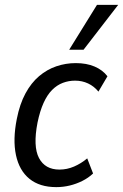

<svg xmlns="http://www.w3.org/2000/svg" viewBox="-20 -759 505 788"><path d="M211 9Q143 9 101 -25Q59 -59 45.5 -122.5Q32 -186 49 -271Q61 -332 84.5 -375.5Q108 -419 140.5 -446.5Q173 -474 211.5 -487Q250 -500 291 -500Q335 -500 368 -486Q401 -472 421 -446L384 -383Q366 -405 341.5 -416.5Q317 -428 288 -428Q262 -428 238 -419Q214 -410 194 -390Q174 -370 159 -337Q144 -304 134 -256Q115 -158 140 -110.5Q165 -63 224 -63Q255 -63 284 -75.5Q313 -88 338 -109L362 -47Q343 -29 318 -16.5Q293 -4 266 2.5Q239 9 211 9ZM264 -555 378 -739H465L323 -555Z"/></svg>

Font: Nunito Sans 10pt Condensed Medium
Style: Italic
Weight: 500
Width: 3
Italic angle: -9°
Designer: Vernon Adams
Foundry: Vernon Adams
Version: Version 3.101;gftools[0.9.27]